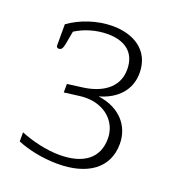

<svg xmlns="http://www.w3.org/2000/svg" viewBox="-129 -799 838 912"><g transform="rotate(20 290.5 -342.5)"><path d="M263 10C410 10 509 -55 509 -180C509 -270 448 -343 337 -358C426 -383 482 -443 482 -528C482 -645 390 -695 287 -695C208 -695 127 -667 69 -625V-518C69 -511 73 -506 81 -506C94 -506 100 -514 105 -539L117 -605C161 -633 218 -651 278 -651C359 -651 421 -614 421 -524C421 -427 338 -383 251 -372L175 -362V-319C246 -328 263 -331 283 -331C380 -331 447 -268 447 -184C447 -85 377 -33 257 -33C190 -33 116 -51 58 -75V-29C107 -8 183 10 263 10Z"/></g></svg>

Font: Maitree Light
Style: Regular
Weight: 300
Designer: CadsonDemak Team
Foundry: CadsonDemak
Version: Version 1.000;PS 001.000;hotconv 1.0.88;makeotf.lib2.5.64775